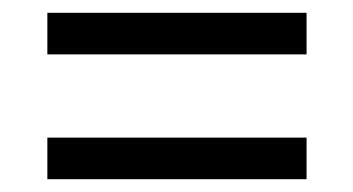

<svg xmlns="http://www.w3.org/2000/svg" viewBox="-20 -507 552 300"><path d="M54 -422H459V-487H54ZM54 -227H459V-292H54Z"/></svg>

Font: Noto Serif Khmer SemiCondensed SemiBold
Style: Regular
Weight: 600
Width: 4
Designer: Danh Hong and the Monotype Design Team
Foundry: Monotype Imaging Inc.
Version: Version 2.004